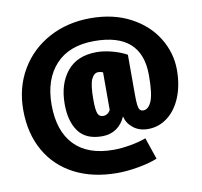

<svg xmlns="http://www.w3.org/2000/svg" viewBox="-97 -821 1215 1152"><g transform="rotate(-10 510.0 -244.5)"><path d="M711 -461V-222Q711 -179 713.5 -157Q716 -135 723 -125.5Q730 -116 745 -116Q776 -116 795 -160.5Q814 -205 814 -319Q814 -577 526 -577Q372 -577 290 -487.5Q208 -398 208 -244Q208 -85 289.5 0.5Q371 86 528 86Q576 86 632 76Q688 66 727 51L772 183Q726 202 656.5 214.5Q587 227 527 227Q377 227 266 169.5Q155 112 95 5.5Q35 -101 35 -243Q35 -380 99 -488Q163 -596 275 -656Q387 -716 527 -716Q666 -716 770 -661Q874 -606 929.5 -515Q985 -424 985 -321Q985 -227 955 -154Q925 -81 872 -41Q819 -1 754 -1Q699 -1 662.5 -31Q626 -61 618 -102Q598 -56 561.5 -31Q525 -6 475 -6Q376 -6 331 -68Q286 -130 286 -234Q286 -358 348 -433.5Q410 -509 528 -509Q571 -509 621 -496Q671 -483 711 -461ZM546 -153V-383Q532 -389 517 -389Q491 -389 475.5 -355Q460 -321 460 -233Q460 -169 469 -147Q478 -125 501 -125Q530 -125 546 -153Z"/></g></svg>

Font: Fira Sans Black
Style: Regular
Weight: 900
Designer: Carrois Corporate & Edenspiekermann AG
Foundry: Carrois Corporate GbR & Edenspiekermann AG
Version: Version 4.203